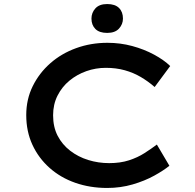

<svg xmlns="http://www.w3.org/2000/svg" viewBox="-20 -921 966 951"><path d="M511 10Q426 10 353 -15.5Q280 -41 225.5 -89.5Q171 -138 140.5 -204Q110 -270 110 -351Q110 -429 142 -494Q174 -559 229 -607.5Q284 -656 357 -682.5Q430 -709 512 -709Q576 -709 635 -693Q694 -677 743 -650.5Q792 -624 823 -594L746 -490Q714 -518 677.5 -539.5Q641 -561 598 -573Q555 -585 504 -585Q454 -585 407.5 -568.5Q361 -552 324 -521.5Q287 -491 265 -447.5Q243 -404 243 -350Q243 -292 265.5 -248.5Q288 -205 327.5 -174.5Q367 -144 417 -128.5Q467 -113 521 -113Q576 -113 619 -127Q662 -141 695.5 -162.5Q729 -184 757 -205L819 -100Q791 -77 744 -51Q697 -25 637 -7.5Q577 10 511 10ZM511 -758Q472 -758 452.5 -777.5Q433 -797 433 -829Q433 -858 452.5 -879.5Q472 -901 511 -901Q550 -901 569.5 -881.5Q589 -862 589 -829Q589 -801 569.5 -779.5Q550 -758 511 -758Z"/></svg>

Font: Lexend Tera Medium
Style: Regular
Weight: 500
Designer: Bonnie Shaver-Troup, Thomas Jockin
Foundry: Lexend
Version: Version 1.007